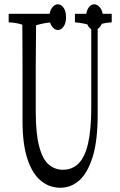

<svg xmlns="http://www.w3.org/2000/svg" viewBox="-20 -881 568 907"><path d="M507.8 -815.9Q507.8 -800.8 507.8 -775.4Q474.6 -773.9 441.4 -762.7Q441.4 -553.7 441.4 -340.3Q441.4 -213.4 417 -137.5Q392.6 -61.5 353.5 -27.8Q314.5 5.9 265.1 5.9Q213.4 5.9 173.3 -26.9Q133.3 -59.6 109.9 -129.2Q86.4 -198.7 86.4 -309.1Q86.4 -431.2 86.4 -563.5Q85.9 -620.6 85.9 -687.5Q85.9 -723.6 85.4 -764.6Q53.2 -774.9 21 -775.4Q21 -800.3 21 -815.9Q21 -815.9 227.1 -815.9Q227.1 -800.8 227.1 -775.4Q189 -773.4 150.4 -761.7Q148.9 -642.1 148.9 -574.7Q148.9 -469.2 148.9 -354Q148.9 -252 164.6 -191.2Q180.2 -130.4 209.2 -104.7Q238.3 -79.1 277.3 -79.1Q321.3 -79.1 351.1 -108.6Q380.9 -138.2 396 -203.1Q411.1 -268.1 411.1 -375Q411.1 -572.3 411.1 -760.3Q372.1 -772.9 334 -775.4Q334 -800.3 334 -815.9Q334 -815.9 507.8 -815.9ZM453.4 -844.2Q466.3 -827.6 466.3 -799.8Q466.3 -772 453.4 -755.6Q440.4 -739.3 424.8 -739.3Q409.2 -739.3 397.9 -755.9Q386.7 -772.5 386.7 -800Q386.7 -827.6 397.9 -844.2Q409.2 -860.8 424.8 -860.8Q440.4 -860.8 453.4 -844.2ZM280.5 -844.2Q292 -827.6 292 -799.8Q292 -772 280.5 -755.6Q269 -739.3 253.4 -739.3Q237.8 -739.3 225.6 -755.9Q213.4 -772.5 213.4 -800Q213.4 -827.6 225.6 -844.2Q237.8 -860.8 253.4 -860.8Q269 -860.8 280.5 -844.2Z"/></svg>

Font: Scarab Serif
Style: Light
Weight: 300
Designer: John Roberts
Foundry: Scarab
Version: 1.0